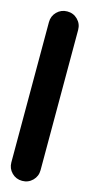

<svg xmlns="http://www.w3.org/2000/svg" viewBox="-98 -608 296 635"><g transform="rotate(15 50.0 -290.0)"><path d="M0 -50H100V-530H0ZM50 -100Q29 -100 14.5 -85.5Q0 -71 0 -50Q0 -29 14.5 -14.5Q29 0 50 0Q71 0 85.5 -14.5Q100 -29 100 -50Q100 -71 85.5 -85.5Q71 -100 50 -100ZM50 -580Q29 -580 14.5 -565.5Q0 -551 0 -530Q0 -509 14.5 -494.5Q29 -480 50 -480Q71 -480 85.5 -494.5Q100 -509 100 -530Q100 -551 85.5 -565.5Q71 -580 50 -580Z"/></g></svg>

Font: Wavefont SemiBold
Style: Regular
Weight: 600
Version: Version 3.004;gftools[0.9.33]